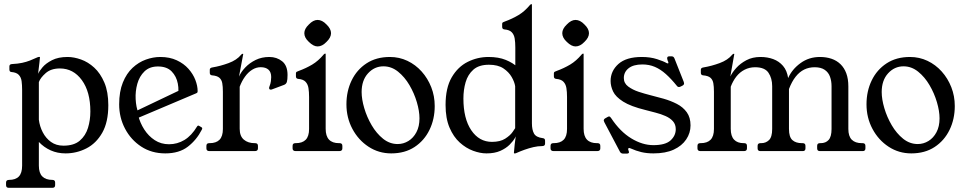

<svg xmlns="http://www.w3.org/2000/svg" viewBox="-20 -724 4621 920"><path d="M162.5 -370.2Q167.5 -382.2 183.4 -401.2Q199.2 -420.2 229.1 -435.6Q259 -451 304 -451Q334 -451 368 -439Q402 -427 431.5 -400Q461 -373 480 -328.5Q499 -284 499 -220Q499 -139 470 -88Q441 -37 394 -13Q347 11 294 11Q255.4 11 223.1 -3.4Q190.8 -17.8 166.2 -43.8V70Q166.2 105 182.8 121.5Q199.2 138 231.2 138Q244.2 138 244.2 151V163Q244.2 176 231.2 176H22Q9 176 9 163V151Q9 138 23 138Q55 138 70.5 121.5Q86 105 86 70V-293Q86 -317 83.5 -335.2Q81 -353.5 70 -365.2Q59 -377 34 -379Q25 -380 25 -391V-406Q25 -416.2 37 -417Q66 -418.5 86.1 -422.9Q106.2 -427.2 123.9 -434.1Q141.5 -441 161.5 -450.2Q163.5 -451.2 166 -451.2Q168.5 -451.2 169.5 -451.2H170.5Q171.5 -451.2 171.5 -449.2Q171.5 -448.2 171 -444.2Q170.5 -440.2 169 -424.2Q167.5 -408.2 162.5 -370.2ZM166.2 -150.3Q170.2 -118.5 184.9 -90.1Q199.5 -61.8 224.2 -43.9Q249 -26 284.1 -26Q334.3 -26 362.3 -50Q390.2 -74 401.6 -111.2Q413 -148.5 413 -189.8Q413 -284.2 372.2 -340.1Q331.4 -396 266.9 -396Q224.2 -396 198.7 -373.4Q173.1 -350.7 166.2 -330.5Z M947 -102.5Q922 -53.5 880.2 -21.2Q838.5 11 772 11Q706.5 11 656.9 -21.5Q607.2 -54 579.1 -107.5Q551 -161 551 -224Q551 -285 568.6 -328.5Q586.2 -372 615.2 -399Q644.2 -426 679.1 -438.5Q714 -451 747.8 -451Q793 -451 827 -435.1Q861 -419.2 883.1 -394.2Q905.2 -369.2 916.1 -340.9Q927 -312.5 927 -287.5Q927 -285.5 926.5 -283.1Q926 -280.8 924 -279.1Q922 -277.5 919 -276.5L600.8 -141.8L590.2 -172L866 -303.5L830 -253.5Q838.8 -288.2 832.1 -323.2Q825.5 -358.2 802.4 -381.9Q779.2 -405.5 736.8 -405.5Q696.8 -405.5 672.4 -382Q648 -358.5 638 -322.5Q628 -286.5 630 -248.8Q632 -211 643 -182.8L642 -171.5Q650.8 -135.5 671.1 -103.8Q691.5 -72 721.5 -52.4Q751.5 -32.8 790 -32.8Q829.5 -32.8 863.6 -53.2Q897.8 -73.8 924.2 -117.8Q928.2 -124.2 933.5 -121.2L945.8 -114Q951.5 -110.5 947 -102.5Z M983.5 0Q969 0 969 -13V-25Q969 -38 982 -38H984Q1016 -38 1032 -54.5Q1048 -71 1048 -106V-284.5Q1048 -309.2 1045 -325.6Q1042 -342 1031.1 -351.5Q1020.2 -361 996 -363Q985.2 -364 985.2 -375V-390Q985.2 -399.2 998.2 -401Q1035.8 -407.2 1075.1 -421.6Q1114.5 -436 1135.5 -461.8Q1139.5 -466.2 1142.5 -466.2H1143.5Q1145.8 -466.2 1145.5 -465L1125.2 -357Q1135.2 -379.8 1155.6 -401.1Q1176 -422.5 1205.1 -436.8Q1234.2 -451 1270.5 -451Q1306.2 -451 1332 -430.4Q1357.8 -409.8 1357.8 -364.8Q1357.8 -341.8 1354.6 -331.6Q1351.5 -321.5 1341.5 -317.5L1285.5 -296.5Q1283.5 -295.5 1281.5 -295Q1279.5 -294.5 1277.5 -294.5Q1269.5 -294.5 1269.5 -302.5Q1269.5 -304.5 1270 -306.5Q1270.5 -308.5 1271.5 -310.5Q1276.5 -323.5 1278 -334.5Q1279.5 -345.5 1279.5 -354.5Q1279.5 -378.5 1266.4 -390.2Q1253.2 -402 1229.2 -402Q1207.8 -402 1188.4 -389.9Q1169 -377.8 1153.8 -356.5Q1138.5 -335.2 1128.5 -308.5V-106.8Q1128.5 -71.8 1148.4 -54.9Q1168.2 -38 1200.2 -38H1202.8Q1216 -38 1216 -25V-13Q1216 0 1201.2 0Z M1607.5 -38Q1620.5 -38 1620.5 -25V-13Q1620.5 0 1605.5 0H1397Q1382 0 1382 -13V-25Q1382 -38 1395 -38H1397Q1429 -38 1445 -54.5Q1461 -71 1461 -106V-259Q1461 -284 1458 -302.2Q1455 -320.5 1444 -332.2Q1433 -344 1409 -346Q1398 -347 1398 -358V-373Q1398 -378 1401.8 -380.1Q1405.5 -382.2 1411 -384Q1446.5 -397 1475.9 -414.5Q1505.2 -432 1531 -462.8Q1534.8 -467 1537.5 -467H1538.5Q1540.5 -467 1540.5 -465.8V-107Q1540.5 -72 1556.5 -55Q1572.5 -38 1604.5 -38ZM1501.7 -628.5Q1523.8 -628.5 1544.5 -606.7Q1566.2 -586 1566.2 -565Q1566.2 -544 1544.5 -523.3Q1523.8 -501.5 1501.8 -501.5Q1482 -501.5 1460 -523.2Q1438.2 -543.1 1438.2 -565.1Q1438.2 -586 1460 -606.7Q1480.8 -628.5 1501.7 -628.5Z M1854.8 11Q1794.8 11 1746 -20.9Q1697.2 -52.8 1668.6 -106.4Q1640 -160 1640 -224.2Q1640 -287 1664.8 -338.4Q1689.5 -389.8 1736.2 -420.4Q1783 -451 1848.2 -451Q1893.2 -451 1932.2 -432.5Q1971.2 -414 2000.5 -381.2Q2029.8 -348.5 2046.4 -306.1Q2063 -263.8 2063 -216Q2063 -153.2 2038 -101.8Q2013 -50.2 1966.4 -19.6Q1919.8 11 1854.8 11ZM1885.5 -33.8Q1913 -33.8 1936.9 -48.4Q1960.8 -63 1975.4 -90.6Q1990 -118.2 1990 -157Q1990 -191.5 1977.4 -234.4Q1964.8 -277.2 1941.9 -316.2Q1919 -355.2 1887.2 -380.8Q1855.5 -406.2 1817.5 -406.2Q1774 -406.2 1743.4 -372.6Q1712.8 -339 1712.8 -283Q1712.8 -248.5 1725.4 -205.8Q1738 -163 1760.9 -123.9Q1783.8 -84.8 1815.5 -59.2Q1847.2 -33.8 1885.5 -33.8Z M2311 11Q2281 11 2247 -1.5Q2213 -14 2183 -41Q2153 -68 2134 -112.5Q2115 -157 2115 -221Q2115 -303 2144.5 -353.5Q2174 -404 2221 -427.5Q2268 -451 2321 -451Q2368.8 -451 2403.5 -436.9Q2438.2 -422.8 2461 -401.2L2449.2 -396.5V-496.2Q2449.2 -521.2 2446.2 -539.5Q2443.2 -557.8 2432.2 -569.4Q2421.2 -581 2397.2 -583Q2386.2 -584 2386.2 -595V-610Q2386.2 -615 2390 -617.1Q2393.8 -619.2 2399.2 -621Q2434.8 -634 2464.1 -651.5Q2493.5 -669 2519.2 -699.8Q2523 -704 2525.8 -704H2526.8Q2528.8 -704 2528.8 -702.8V-133Q2528.8 -102 2538.8 -84Q2548.8 -66 2580.8 -62Q2591.8 -61 2591.8 -50V-36Q2591.8 -24 2577.8 -24Q2557.2 -24 2535.9 -19Q2514.5 -14 2493.5 -6.5Q2472.5 1 2452.5 10Q2451.5 11 2446.8 11H2444.5Q2442.5 11 2442.5 8.2Q2443 -2.8 2446.2 -31.4Q2449.5 -60 2454.5 -90H2459.5Q2457.5 -81 2448.4 -64.5Q2439.2 -48 2421.8 -30.5Q2404.2 -13 2377.1 -1Q2350 11 2311 11ZM2337.2 -44.2Q2376.8 -44.2 2400.8 -59.6Q2424.8 -75 2436.1 -91.4Q2447.5 -107.8 2448.5 -109.8V-310.8Q2445.5 -331 2431.8 -355Q2418 -379 2392 -396.4Q2366 -413.8 2322.8 -413.8Q2274.8 -413.8 2248.2 -390.2Q2221.8 -366.8 2211.1 -330.1Q2200.5 -293.5 2200.5 -252Q2200.5 -155.8 2238.1 -100Q2275.8 -44.2 2337.2 -44.2Z M2843.5 -38Q2856.5 -38 2856.5 -25V-13Q2856.5 0 2841.5 0H2633Q2618 0 2618 -13V-25Q2618 -38 2631 -38H2633Q2665 -38 2681 -54.5Q2697 -71 2697 -106V-259Q2697 -284 2694 -302.2Q2691 -320.5 2680 -332.2Q2669 -344 2645 -346Q2634 -347 2634 -358V-373Q2634 -378 2637.8 -380.1Q2641.5 -382.2 2647 -384Q2682.5 -397 2711.9 -414.5Q2741.2 -432 2767 -462.8Q2770.8 -467 2773.5 -467H2774.5Q2776.5 -467 2776.5 -465.8V-107Q2776.5 -72 2792.5 -55Q2808.5 -38 2840.5 -38ZM2737.7 -628.5Q2759.8 -628.5 2780.5 -606.7Q2802.2 -586 2802.2 -565Q2802.2 -544 2780.5 -523.3Q2759.8 -501.5 2737.8 -501.5Q2718 -501.5 2696 -523.2Q2674.2 -543.1 2674.2 -565.1Q2674.2 -586 2696 -606.7Q2716.8 -628.5 2737.7 -628.5Z M3243 -310Q3237 -307 3234 -307Q3227.2 -307 3223 -313Q3196.2 -346.2 3170.6 -369.1Q3145 -392 3117.8 -403.6Q3090.5 -415.2 3058.2 -415.2Q3015 -415.2 2992.1 -397Q2969.2 -378.8 2969.2 -350Q2969.2 -325 2990.2 -309.4Q3011.2 -293.8 3040.1 -284.2Q3069 -274.8 3093 -268.8Q3125.5 -260.8 3159.8 -251Q3194 -241.2 3223.4 -226.1Q3252.8 -211 3270.8 -186.1Q3288.8 -161.2 3288.8 -123.2Q3288.8 -86.8 3268.1 -56Q3247.5 -25.2 3208.4 -7.1Q3169.2 11 3111.2 11Q3079 11 3053 4.8Q3027 -1.5 3004 -12Q2997.2 -15 2996 -15Q2990 -15 2990 -9Q2990 -8 2990.5 -6Q2991 -4 2992 -2Q2994 4 2994 5Q2994 12 2983 12H2966Q2956 12 2951 4L2876 -138Q2873 -144 2873 -146Q2873 -153 2880 -157L2890.5 -163Q2895.8 -166 2898.5 -166Q2903.5 -166 2908.5 -158Q2951.5 -93.2 3004.9 -60.9Q3058.2 -28.5 3110.8 -28.5Q3168.2 -28.5 3193.1 -51.2Q3218 -74 3218 -105Q3218 -128 3204.5 -143.1Q3191 -158.2 3168.9 -168Q3146.8 -177.8 3121.4 -184.2Q3096 -190.8 3073 -196.8Q3002 -214.2 2966 -237.1Q2930 -260 2917.9 -285.4Q2905.8 -310.8 2905.8 -336Q2905.8 -383.8 2943.2 -417.4Q2980.8 -451 3055.2 -451Q3096.2 -451 3128.5 -440.5Q3160.8 -430 3173.8 -422Q3177.8 -420 3179.8 -420Q3182.8 -420 3182.8 -423Q3182.8 -425 3181.8 -428Q3180.8 -431 3178.8 -435Q3177.8 -439 3177.2 -441.5Q3176.8 -444 3176.8 -445Q3176.8 -454 3186.5 -454H3199Q3207.8 -454 3211.8 -444L3255.8 -333Q3256.8 -330 3257.2 -328Q3257.8 -326 3257.8 -324Q3257.8 -318 3250.8 -314Z M3336.5 0Q3322 0 3322 -13V-25Q3322 -38 3335 -38H3337Q3369 -38 3385 -54.5Q3401 -71 3401 -106V-284.5Q3401 -309.2 3398 -325.6Q3395 -342 3384.1 -351.5Q3373.2 -361 3349 -363Q3338.2 -364 3338.2 -375V-390Q3338.2 -399.2 3351 -401Q3388.8 -407.2 3428.1 -421.6Q3467.5 -436 3488.5 -461.8Q3492.8 -466.2 3495.5 -466.2H3496.5Q3498.5 -466.2 3498.5 -465L3479.5 -357.5Q3488.5 -376.8 3507.9 -398.4Q3527.2 -420 3556.4 -435.5Q3585.5 -451 3624 -451Q3657.2 -451 3685 -440.8Q3712.8 -430.5 3731.9 -408.4Q3751 -386.2 3756.5 -350Q3775 -391.8 3815.5 -421.4Q3856 -451 3908.8 -451Q3939.2 -451 3964.2 -442.5Q3989.2 -434 4007.4 -416.4Q4025.5 -398.8 4035.2 -372.5Q4045 -346.2 4045 -309.8V-106Q4045 -71 4061.5 -54.5Q4078 -38 4110 -38H4113.8Q4126.8 -38 4126.8 -25V-13Q4126.8 0 4113.8 0H3908.5Q3895.5 0 3895.5 -13V-25Q3895.5 -38 3908.5 -38H3912Q3936.8 -38 3950.6 -53.6Q3964.5 -69.2 3964.5 -106V-311Q3964.5 -335.8 3957.1 -356.4Q3949.8 -377 3931.8 -389.4Q3913.8 -401.8 3883.5 -401.8Q3856.2 -401.8 3833.6 -390.8Q3811 -379.8 3792.6 -356.6Q3774.2 -333.5 3760.5 -297.5V-106Q3760.5 -67.5 3776.8 -52.8Q3793 -38 3823.2 -38H3826.5Q3839.5 -38 3839.5 -25V-13Q3839.5 0 3826.5 0H3623.5Q3610.2 0 3610.2 -13V-25Q3610.2 -38 3623.5 -38H3627.2Q3649.8 -38 3664.9 -52.8Q3680 -67.5 3680 -106V-311Q3680 -349.2 3662.2 -375.5Q3644.5 -401.8 3598.2 -401.8Q3571 -401.8 3547.9 -390Q3524.8 -378.2 3508.2 -357Q3491.8 -335.8 3481.5 -308.5V-106.8Q3481.5 -71.8 3497.4 -54.9Q3513.2 -38 3543.5 -38H3546.2Q3559.2 -38 3559.2 -25V-13Q3559.2 0 3544.8 0Z M4346.8 11Q4286.8 11 4238 -20.9Q4189.2 -52.8 4160.6 -106.4Q4132 -160 4132 -224.2Q4132 -287 4156.8 -338.4Q4181.5 -389.8 4228.2 -420.4Q4275 -451 4340.2 -451Q4385.2 -451 4424.2 -432.5Q4463.2 -414 4492.5 -381.2Q4521.8 -348.5 4538.4 -306.1Q4555 -263.8 4555 -216Q4555 -153.2 4530 -101.8Q4505 -50.2 4458.4 -19.6Q4411.8 11 4346.8 11ZM4377.5 -33.8Q4405 -33.8 4428.9 -48.4Q4452.8 -63 4467.4 -90.6Q4482 -118.2 4482 -157Q4482 -191.5 4469.4 -234.4Q4456.8 -277.2 4433.9 -316.2Q4411 -355.2 4379.2 -380.8Q4347.5 -406.2 4309.5 -406.2Q4266 -406.2 4235.4 -372.6Q4204.8 -339 4204.8 -283Q4204.8 -248.5 4217.4 -205.8Q4230 -163 4252.9 -123.9Q4275.8 -84.8 4307.5 -59.2Q4339.2 -33.8 4377.5 -33.8Z"/></svg>

Font: Young Serif Light
Style: Regular
Weight: 300
Designer: Bastien Sozeau
Foundry: NBR — Bastien Sozeau
Version: Version 5.001